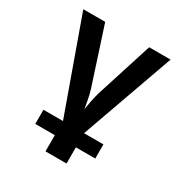

<svg xmlns="http://www.w3.org/2000/svg" viewBox="-170 -678 939 987"><g transform="rotate(30 300.0 -185.0)"><path d="M122 84V0H238L41 -550H171L279 -218Q289 -187 294 -157Q299 -127 303 -108Q306 -127 311.5 -157Q317 -187 326 -217L432 -550H559L363 0H478V84H363V180H238V84Z"/></g></svg>

Font: JetBrains Mono NL
Style: Bold
Weight: 700
Monospace: yes
Designer: Philipp Nurullin, Konstantin Bulenkov
Foundry: JetBrains
Version: Version 2.305; ttfautohint (v1.8.4.7-5d5b)